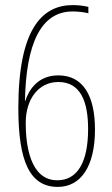

<svg xmlns="http://www.w3.org/2000/svg" viewBox="-20 -722 439 754"><path d="M52 -297C52 -88 97 12 207 12C297 12 353 -68 353 -213C353 -345 307 -426 209 -426C129 -426 93 -369 79 -325H78C82 -551 141 -677 265 -677C282 -677 307 -675 327 -670V-695C306 -700 285 -702 266 -702C145 -702 52 -608 52 -297ZM205 -14C98 -14 81 -153 81 -239C81 -334 132 -400 209 -400C296 -400 326 -324 326 -215C326 -85 284 -14 205 -14Z"/></svg>

Font: Noto Sans Kannada ExtraCondensed Thin
Style: Regular
Weight: 100
Width: 2
Designer: Jelle Bosma - Monotype Design Team
Foundry: Monotype Imaging Inc.
Version: Version 2.005